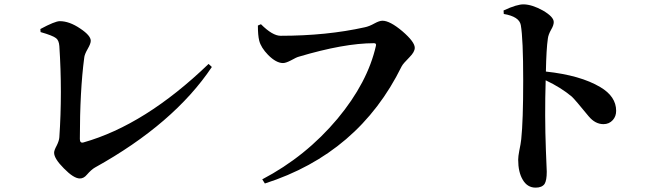

<svg xmlns="http://www.w3.org/2000/svg" viewBox="-20 -809 3040 880"><path d="M165 -676Q232 -712 254 -712Q298 -712 348 -678Q396 -646 396 -622Q396 -609 382 -585Q367 -559 366 -544Q346 -393 346 -172Q346 -152 362 -156Q645 -236 936 -516L951 -502Q777 -242 415 -41Q399 -32 378 -8Q364 9 346 9Q318 9 273 -37Q228 -82 228 -109Q228 -120 240 -142Q251 -164 252 -180Q266 -385 252 -598Q250 -624 237 -634Q222 -646 166 -662Z M1176 -698Q1229 -645 1266 -645Q1477 -645 1652 -684Q1672 -688 1697 -702Q1719 -714 1733 -714Q1767 -714 1824 -666Q1881 -617 1881 -590Q1881 -571 1857 -547Q1827 -517 1821 -505Q1625 -106 1194 32L1182 13Q1382 -92 1527 -265Q1665 -431 1703 -599Q1706 -611 1694 -611Q1557 -611 1349 -549Q1340 -547 1313 -532Q1290 -520 1277 -520Q1246 -520 1209 -557Q1176 -591 1168 -623Q1162 -647 1162 -692Z M2288 -761Q2350 -790 2381 -789Q2419 -788 2468 -761Q2518 -732 2518 -708Q2518 -693 2506 -673Q2493 -650 2491 -632Q2484 -585 2482 -481Q2640 -464 2731 -410Q2804 -367 2804 -301Q2804 -276 2789 -259Q2772 -240 2746 -240Q2708 -240 2678 -276Q2616 -352 2601 -366Q2551 -408 2481 -441Q2476 -280 2482 -121L2486 -22Q2486 18 2476 34Q2464 51 2435 51Q2397 51 2376 15Q2355 -20 2355 -77Q2355 -92 2360 -118Q2367 -151 2369 -171Q2378 -255 2378 -440Q2378 -632 2367 -694Q2360 -733 2289 -745Z"/></svg>

Font: Source Han Serif JP
Style: Bold
Weight: 700
Designer: Ryoko NISHIZUKA  (kana & ideographs); Frank Grießhammer (Latin, Greek & Cyrillic); Wenlong ZHANG  (bopomofo); Sandoll Co
Foundry: Adobe Systems Incorporated
Version: Version 1.000;PS 1;hotconv 16.6.53;makeotf.lib2.5.65590